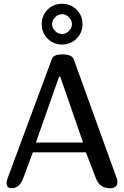

<svg xmlns="http://www.w3.org/2000/svg" viewBox="-20 -997 657 1017"><path d="M201 -869Q201 -915 232 -946Q263 -977 309 -977Q354 -977 385.5 -946Q417 -915 417 -869Q417 -824 385.5 -792.5Q354 -761 309 -761Q263 -761 232 -792.5Q201 -824 201 -869ZM309 -817Q329 -817 345 -832.5Q361 -848 361 -869Q361 -890 345 -906Q329 -922 309 -922Q288 -922 272 -906Q256 -890 256 -869Q256 -848 272 -832.5Q288 -817 309 -817ZM103 -53Q83 0 42 0Q15 0 15 -27Q15 -39 20 -52L255 -685Q264 -709 310 -709Q362 -709 371 -682L600 -48Q602 -38 602 -33Q602 0 563 0Q507 0 488 -53L435 -190H154ZM299 -591H293L170 -242H420Z"/></svg>

Font: Marmelad
Style: Regular
Weight: 400
Designer: Manvel Shmavonyan
Foundry: Cyreal
Version: Version 1.001;PS 001.001;hotconv 1.0.88;makeotf.lib2.5.64775